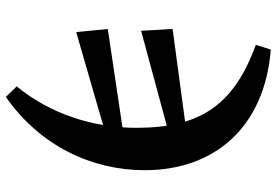

<svg xmlns="http://www.w3.org/2000/svg" viewBox="-165 -601 947 657"><g transform="rotate(90 308.5 -272.5)"><path d="M85.4 -281.8 447.1 -379.7 444.7 -438.9 79.1 -389.6 85.4 -281.8ZM275.5 143.8 311.7 181C479.1 64.2 562.4 -113 562.4 -294.2C562.4 -532.4 416.4 -704.3 149.6 -725.7L133.6 -674.4C342.2 -598.1 417.4 -481.6 417.4 -265.1C417.4 -118.6 369.4 30.4 275.5 143.8ZM89.7 -59.7 453 -164.8 447.2 -222.7 79.4 -167.9 89.7 -59.7Z"/></g></svg>

Font: Source Serif 4 Variable
Style: Italic
Weight: 400
Italic angle: -12°
Designer: Frank Grießhammer
Foundry: Adobe Systems Incorporated
Version: Version 4.004;hotconv 1.0.116;makeotfexe 2.5.65601